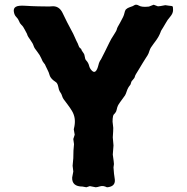

<svg xmlns="http://www.w3.org/2000/svg" viewBox="-20 -790 792 812"><path d="M710 -762.7Q711.9 -760.7 711.9 -747.1Q711.9 -733.4 699.7 -719.2Q687.5 -705.1 681.2 -692.9Q674.8 -681.6 669.9 -673.8Q665 -666 662.6 -662.1Q660.2 -658.2 659.2 -654.3Q658.2 -650.4 655.3 -645Q652.3 -639.2 650.9 -636.2Q648.9 -633.8 646.5 -628.9Q644 -624 629.9 -605.5Q615.7 -586.9 613.3 -578.6Q610.8 -570.3 607.9 -563.5Q605 -556.6 596.2 -543.9Q587.9 -531.2 584 -524.4Q580.1 -517.6 569.3 -500Q558.6 -482.9 554.7 -476.1Q550.8 -469.2 550.3 -465.8Q549.8 -462.9 548.3 -460.4Q546.9 -458 542 -452.6Q537.1 -447.3 535.6 -444.3Q534.2 -441.4 533.2 -436.5Q532.2 -432.1 530.3 -430.2Q521 -419.4 516.6 -405.8Q512.2 -392.1 508.8 -386.7Q481.9 -350.6 478.5 -342.8Q475.1 -335 473.6 -326.7Q472.2 -318.4 467.3 -312.5Q461.9 -307.1 460 -304.2Q458 -301.3 456.5 -288.1Q455.1 -275.4 457.5 -262.7Q460 -250 458.5 -233.4Q457 -216.8 457 -209L460 -174.8L457 -136.2Q461.9 -102.1 461.9 -96.2L460 -82Q461.9 -52.2 464.8 -36.6Q470.7 -5.9 442.9 0.5Q437 2 432.1 2Q416.5 -5.9 403.3 -2Q390.1 2 384.8 2L359.9 -2.9L345.2 2L329.1 -1Q283.7 -1 285.2 -39.1L290 -64.9L287.1 -88.9L290 -121.1Q290 -156.7 293 -180.2L290 -202.1Q295.9 -219.7 295.9 -220.2L292 -243.2L294.9 -256.8Q301.3 -292.5 284.7 -320.3Q277.3 -333 265.1 -349.1Q252.9 -365.2 249 -370.6Q245.1 -376 242.7 -383.8Q240.2 -391.6 238.3 -394.5Q236.3 -397.5 232.9 -402.8Q229 -408.7 226.6 -422.4Q223.6 -437 217.3 -441.9Q210.4 -446.3 204.6 -451.2Q192.4 -461.9 189.5 -473.1Q186.5 -484.4 180.7 -495.1Q174.8 -505.9 173.3 -510.3Q170.9 -518.1 165.5 -523.4Q160.2 -528.8 154.8 -543Q148.9 -557.1 137.2 -571.8Q125 -586.4 122.1 -596.2Q119.1 -606.4 108.4 -621.1Q97.7 -635.7 95.7 -641.6Q94.7 -647 92.8 -649.4Q90.8 -651.9 84.5 -665Q78.1 -678.2 70.8 -684.6Q63.5 -691.4 60.5 -700.7Q57.1 -710 48.8 -718.3Q41 -725.6 38.6 -740.2Q36.1 -754.9 46.9 -761.2Q57.6 -767.6 86.9 -765.6Q116.2 -763.7 142.6 -763.2Q168.9 -763.2 178.7 -762.7Q188.5 -762.2 198.2 -763.2Q229.5 -766.6 244.6 -735.4Q247.1 -730 251.5 -721.2Q255.9 -712.4 263.7 -696.3Q271.5 -680.2 281.2 -663.1Q291 -645.5 294.4 -636.7Q297.9 -627.9 302.7 -618.2Q307.6 -608.4 309.1 -605.5Q310.1 -602.5 311.5 -599.1Q313 -595.2 314.5 -591.8Q315.9 -588.4 323.2 -583Q324.2 -578.1 329.1 -571.3Q334 -564.5 335.4 -562Q336.9 -559.1 337.9 -553.2Q338.9 -547.4 340.3 -542Q341.8 -536.6 345.7 -533.2Q354 -523.9 356.9 -511.7Q359.9 -499.5 369.1 -490.7Q386.2 -474.1 396.5 -515.6Q399.4 -528.8 407.2 -539.1L423.8 -571.8Q437.5 -598.6 443.4 -611.8Q449.7 -625 461.4 -642.6Q473.1 -660.2 474.1 -666.5Q475.1 -672.9 487.8 -693.8Q503.9 -721.7 505.9 -733.4Q508.3 -745.1 512.2 -750Q519.5 -756.8 529.3 -759.8Q539.1 -762.7 541.5 -764.2Q543.9 -765.1 547.4 -767.6Q555.7 -773.4 567.9 -766.1Q580.1 -758.8 609.9 -762.2L629.9 -770L647.9 -763.2Q654.8 -763.2 679.2 -768.1L692.9 -766.1Q708 -765.1 710 -762.7Z"/></svg>

Font: AntiqueNobleBold
Style: Bold
Weight: 700
Version: Version 001.000